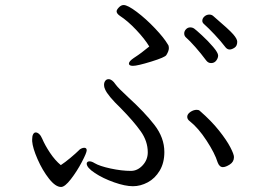

<svg xmlns="http://www.w3.org/2000/svg" viewBox="-20 -736 1040 764"><path d="M878 -547Q859 -572 834 -598.5Q809 -625 792 -640Q785 -646 785 -653Q785 -663 793.5 -670.5Q802 -678 813 -678Q823 -678 830 -671Q892 -618 908 -599.5Q924 -581 924 -570Q924 -553 913 -546Q902 -539 894 -539Q885 -539 878 -547ZM108 -182Q108 -195 112 -202Q116 -209 122 -209Q129 -209 136 -202.5Q143 -196 148 -184Q159 -158 179 -128Q199 -98 222 -79Q239 -90 261 -108.5Q283 -127 294 -138Q297 -142 303.5 -145Q310 -148 315 -148Q325 -148 325 -138Q325 -128 305.5 -91Q286 -54 262 -23Q238 8 223 8Q201 8 175 -25Q149 -58 129.5 -102.5Q110 -147 108 -174ZM336 -94Q345 -94 356 -87Q376 -75 420 -65.5Q464 -56 501 -56Q527 -56 547.5 -78Q568 -100 568 -130Q568 -174 540 -213.5Q512 -253 461 -305Q408 -356 398 -381Q394 -389 394 -398Q394 -408 399 -414.5Q404 -421 412 -421Q426 -421 440 -400Q449 -387 489 -350Q555 -290 594.5 -239Q634 -188 634 -131Q634 -88 615.5 -57Q597 -26 568 -10.5Q539 5 509 5Q478 5 434 -10.5Q390 -26 357.5 -47.5Q325 -69 325 -85Q325 -89 328 -91.5Q331 -94 336 -94ZM472 -716Q488 -716 524.5 -688.5Q561 -661 597 -623Q633 -585 648 -559Q652 -554 652 -545Q652 -533 642 -517Q637 -508 582 -491Q527 -474 509 -474Q493 -474 493 -483Q493 -492 512 -505Q543 -525 574 -551Q556 -581 522 -617Q488 -653 457 -673Q444 -682 444 -691Q444 -697 453 -706.5Q462 -716 472 -716ZM737 -627Q746 -627 753 -622Q759 -618 783.5 -595.5Q808 -573 828 -549.5Q848 -526 848 -515Q848 -505 840.5 -495Q833 -485 820 -485Q808 -485 800 -496Q780 -523 757.5 -548.5Q735 -574 719 -588Q713 -594 713 -603Q713 -612 720 -619.5Q727 -627 737 -627ZM763 -299Q771 -299 775 -295Q821 -255 851.5 -216.5Q882 -178 896.5 -150Q911 -122 911 -111Q911 -92 894.5 -81.5Q878 -71 867 -71Q853 -71 846 -90Q835 -126 802 -176.5Q769 -227 736 -253Q725 -261 725 -271Q725 -282 737.5 -290.5Q750 -299 763 -299Z"/></svg>

Font: Iansui 0.93
Style: Regular
Weight: 400
Designer: But Ko / Fontworks Inc.
Foundry: zi-hi.com / Fontworks Inc.
Version: Version 0.931